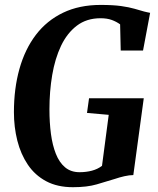

<svg xmlns="http://www.w3.org/2000/svg" viewBox="-20 -772 660 800"><path d="M284 8Q219 8 172.2 -17Q125.5 -42 96 -85.8Q66.5 -129.5 52.2 -186Q38 -242.5 38 -304.5Q38 -403 61 -485Q84 -567 129.5 -626.8Q175 -686.5 242.8 -719Q310.5 -751.5 399.5 -751.5Q451 -751.5 484.5 -746.8Q518 -742 540.5 -735.5Q563 -729 580.5 -724Q587 -722.5 593.2 -721Q599.5 -719.5 605.5 -718.5L576 -561.5H483L480.5 -670.5Q465.5 -681.5 445.8 -688.8Q426 -696 399 -696Q341 -696 300.2 -665Q259.5 -634 234.2 -580.8Q209 -527.5 197.5 -459.2Q186 -391 186 -316.5Q186 -262 192.2 -214.5Q198.5 -167 212.8 -131Q227 -95 251.2 -74.8Q275.5 -54.5 311.5 -54.5Q339 -54.5 362.8 -60.8Q386.5 -67 405 -81L433 -293.5L342.5 -301.5L351 -362.5H579L535.5 -42.5Q519.5 -42.5 498.5 -37.8Q477.5 -33 458.5 -26.5Q423 -15.5 383 -3.8Q343 8 284 8Z"/></svg>

Font: Merriweather 24pt SemiCondensed
Style: Bold Italic
Weight: 700
Width: 4
Italic angle: -7.8°
Designer: Eben Sorkin
Foundry: Eben Sorkin
Version: Version 2.101